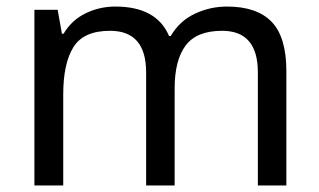

<svg xmlns="http://www.w3.org/2000/svg" viewBox="-20 -659 975 586"><path d="M673 -639Q764 -639 809 -592.5Q854 -546 854 -442V-93H767V-438Q767 -565 658 -565Q580 -565 546.5 -520Q513 -475 513 -389V-93H426V-438Q426 -565 316 -565Q235 -565 204 -515Q173 -465 173 -371V-93H85V-629H156L169 -556H174Q199 -598 241.5 -618.5Q284 -639 332 -639Q458 -639 496 -549H501Q528 -595 574.5 -617Q621 -639 673 -639Z"/></svg>

Font: Noto Sans Kannada UI
Style: Regular
Weight: 400
Designer: Jelle Bosma - Monotype Design Team
Foundry: Monotype Imaging Inc.
Version: Version 2.005; ttfautohint (v1.8.4.7-5d5b)